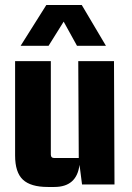

<svg xmlns="http://www.w3.org/2000/svg" viewBox="-20 -733 525 763"><path d="M305 -713 401 -551H286L233 -647L173 -551H62L164 -713ZM196 10H170Q102 10 71 -19Q40 -48 40 -115V-490H182V-119Q182 -105 196 -105H293L291 -490H433L435 0H306L296 -78Q285 10 196 10Z"/></svg>

Font: Gemunu Libre ExtraBold
Style: Regular
Weight: 800
Designer: Puspanada Ekanayake, Sola Matas, Pathum Egodawatta, Kosala Senevirathne
Foundry: mooniak
Version: Version 1.100